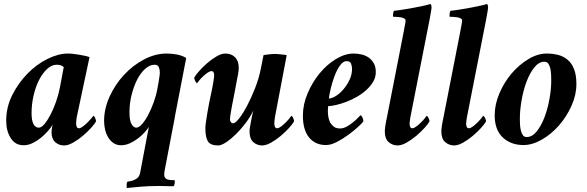

<svg xmlns="http://www.w3.org/2000/svg" viewBox="-20 -720 2937 961"><path d="M264 -396Q239 -396 216 -375Q193 -354 175.5 -319.5Q158 -285 148 -241.5Q138 -198 138 -153Q138 -117 147.5 -99Q157 -81 174 -81Q187 -81 202 -98.5Q217 -116 232 -144.5Q247 -173 260 -209.5Q273 -246 280 -283L299 -384Q294 -390 284.5 -393Q275 -396 264 -396ZM320 -452Q334 -452 349.5 -450Q365 -448 380 -445.5Q395 -443 408 -440Q421 -437 428 -434L364 -133Q363 -130 362 -117Q361 -104 361 -100Q361 -93 364 -85.5Q367 -78 375 -78Q383 -78 395 -87Q407 -96 418 -107Q429 -118 437.5 -128Q446 -138 447 -140Q452 -140 456.5 -129Q461 -118 461 -113Q455 -101 436.5 -80.5Q418 -60 395 -40.5Q372 -21 346.5 -6.5Q321 8 301 8Q275 8 256.5 -8.5Q238 -25 238 -58Q238 -66 240 -79Q242 -92 244 -97Q236 -83 220.5 -65Q205 -47 185.5 -31Q166 -15 143.5 -4Q121 7 98 7Q56 7 33.5 -29Q11 -65 11 -116Q11 -184 41.5 -244.5Q72 -305 117.5 -351.5Q163 -398 217.5 -425Q272 -452 320 -452Z M779 -343Q780 -347 780 -357Q780 -371 775 -383.5Q770 -396 754 -396Q729 -396 706 -375Q683 -354 666 -320.5Q649 -287 638.5 -244.5Q628 -202 628 -158Q628 -116 638.5 -98.5Q649 -81 662 -81Q675 -81 691 -99Q707 -117 722 -145.5Q737 -174 749.5 -208.5Q762 -243 768 -277Q772 -297 774 -310Q776 -323 779 -343ZM849 212Q844 212 832.5 212Q821 212 808 211.5Q795 211 784 211Q773 211 768 211Q724 211 683.5 214.5Q643 218 615 221Q614 220 614 215Q614 210 614 204Q614 198 615.5 193.5Q617 189 619 189Q641 187 659 177Q677 167 681 147L725 -85Q717 -72 702.5 -56Q688 -40 669 -26Q650 -12 629 -2.5Q608 7 586 7Q564 7 548 -4Q532 -15 521.5 -32.5Q511 -50 506 -71.5Q501 -93 501 -115Q501 -176 528.5 -236.5Q556 -297 600.5 -345Q645 -393 701 -422.5Q757 -452 814 -452Q840 -452 866 -447Q892 -442 912 -430L856 -140Q856 -139 854 -127Q852 -115 848 -95.5Q844 -76 839.5 -52Q835 -28 830 -2Q818 58 804 134Q803 139 802.5 144.5Q802 150 802 155Q802 167 811 174.5Q820 182 853 182Q855 182 855 186Q855 190 854.5 195.5Q854 201 852.5 206Q851 211 849 212Z M1229 -63Q1229 -71 1231.5 -85.5Q1234 -100 1237 -116Q1240 -132 1243 -146.5Q1246 -161 1248 -167Q1234 -137 1210.5 -105.5Q1187 -74 1161.5 -49Q1136 -24 1112 -8Q1088 8 1072 8Q1034 8 1021 -12Q1008 -32 1008 -78Q1008 -90 1010.5 -107.5Q1013 -125 1016 -143.5Q1019 -162 1022 -178.5Q1025 -195 1027 -205Q1033 -236 1038 -258Q1043 -280 1048 -311Q1049 -314 1050.5 -327Q1052 -340 1052 -344Q1052 -351 1049 -357.5Q1046 -364 1038 -364Q1030 -364 1018 -355.5Q1006 -347 995 -336.5Q984 -326 976 -316Q968 -306 967 -304Q962 -304 957 -315Q952 -326 952 -331Q958 -343 976 -363.5Q994 -384 1016.5 -403.5Q1039 -423 1063.5 -437.5Q1088 -452 1108 -452Q1138 -452 1156.5 -433.5Q1175 -415 1175 -380Q1175 -369 1171.5 -348.5Q1168 -328 1166 -320Q1165 -315 1161.5 -296Q1158 -277 1154 -256Q1149 -230 1143 -200Q1142 -196 1140 -184.5Q1138 -173 1136 -161Q1134 -149 1132.5 -138.5Q1131 -128 1131 -124Q1131 -116 1135 -109.5Q1139 -103 1147 -103Q1158 -103 1177.5 -128Q1197 -153 1217.5 -192Q1238 -231 1257 -279.5Q1276 -328 1285 -374Q1286 -379 1288 -388.5Q1290 -398 1292 -408.5Q1294 -419 1296 -429Q1298 -439 1299 -444Q1303 -445 1310.5 -446Q1318 -447 1326.5 -448Q1335 -449 1343 -449.5Q1351 -450 1355 -450Q1359 -450 1367.5 -449.5Q1376 -449 1385 -448Q1394 -447 1402.5 -446Q1411 -445 1415 -444L1356 -133Q1355 -129 1354 -116.5Q1353 -104 1353 -100Q1353 -93 1356 -85.5Q1359 -78 1367 -78Q1375 -78 1387 -87Q1399 -96 1410 -107Q1421 -118 1429 -128Q1437 -138 1438 -140Q1443 -140 1447.5 -129Q1452 -118 1452 -113Q1446 -101 1427.5 -80.5Q1409 -60 1386 -40.5Q1363 -21 1337.5 -6.5Q1312 8 1292 8Q1267 8 1248 -8.5Q1229 -25 1229 -63Z M1626 -227Q1641 -227 1661 -239.5Q1681 -252 1699 -273Q1717 -294 1729.5 -320.5Q1742 -347 1742 -375Q1742 -389 1737 -401.5Q1732 -414 1715 -414Q1697 -414 1681.5 -392Q1666 -370 1654.5 -339.5Q1643 -309 1635.5 -277.5Q1628 -246 1626 -227ZM1750 -452Q1769 -452 1789 -447.5Q1809 -443 1825 -432Q1841 -421 1851 -403Q1861 -385 1861 -359Q1861 -333 1847.5 -310.5Q1834 -288 1813 -269Q1792 -250 1765.5 -235Q1739 -220 1712.5 -210Q1686 -200 1662 -194.5Q1638 -189 1623 -189Q1622 -187 1621.5 -177.5Q1621 -168 1621 -164Q1621 -150 1623.5 -134.5Q1626 -119 1633 -106.5Q1640 -94 1651.5 -85.5Q1663 -77 1682 -77Q1699 -77 1716.5 -87Q1734 -97 1748.5 -109Q1763 -121 1773 -131.5Q1783 -142 1784 -143Q1787 -143 1790 -139Q1793 -135 1795 -130Q1797 -125 1798 -120Q1799 -115 1799 -113Q1794 -105 1773 -85.5Q1752 -66 1724 -45.5Q1696 -25 1666 -9.5Q1636 6 1612 6Q1558 6 1527 -32Q1496 -70 1496 -141Q1496 -197 1519.5 -252.5Q1543 -308 1579.5 -352.5Q1616 -397 1661.5 -424.5Q1707 -452 1750 -452Z M2001 -563Q2003 -577 2006.5 -593Q2010 -609 2010 -617Q2010 -624 2002.5 -628Q1995 -632 1985 -633.5Q1975 -635 1964.5 -635.5Q1954 -636 1948 -636Q1946 -639 1947.5 -651Q1949 -663 1952 -666Q1973 -668 2000.5 -672.5Q2028 -677 2055 -682Q2082 -687 2104 -692Q2126 -697 2134 -700Q2138 -698 2139 -692Q2140 -686 2140 -681Q2140 -678 2138.5 -669.5Q2137 -661 2135 -649.5Q2133 -638 2131 -626.5Q2129 -615 2127 -606L2034 -133Q2033 -128 2031.5 -116Q2030 -104 2030 -100Q2030 -93 2033 -85.5Q2036 -78 2044 -78Q2052 -78 2064 -87Q2076 -96 2087 -107Q2098 -118 2106 -128Q2114 -138 2115 -140Q2120 -140 2125 -129Q2130 -118 2130 -113Q2124 -101 2105.5 -80.5Q2087 -60 2064 -40.5Q2041 -21 2015.5 -6.5Q1990 8 1970 8Q1945 8 1925.5 -8.5Q1906 -25 1906 -63Q1906 -68 1907 -77Q1908 -86 1909.5 -95.5Q1911 -105 1912.5 -113Q1914 -121 1915 -124Z M2284 -563Q2286 -577 2289.5 -593Q2293 -609 2293 -617Q2293 -624 2285.5 -628Q2278 -632 2268 -633.5Q2258 -635 2247.5 -635.5Q2237 -636 2231 -636Q2229 -639 2230.5 -651Q2232 -663 2235 -666Q2256 -668 2283.5 -672.5Q2311 -677 2338 -682Q2365 -687 2387 -692Q2409 -697 2417 -700Q2421 -698 2422 -692Q2423 -686 2423 -681Q2423 -678 2421.5 -669.5Q2420 -661 2418 -649.5Q2416 -638 2414 -626.5Q2412 -615 2410 -606L2317 -133Q2316 -128 2314.5 -116Q2313 -104 2313 -100Q2313 -93 2316 -85.5Q2319 -78 2327 -78Q2335 -78 2347 -87Q2359 -96 2370 -107Q2381 -118 2389 -128Q2397 -138 2398 -140Q2403 -140 2408 -129Q2413 -118 2413 -113Q2407 -101 2388.5 -80.5Q2370 -60 2347 -40.5Q2324 -21 2298.5 -6.5Q2273 8 2253 8Q2228 8 2208.5 -8.5Q2189 -25 2189 -63Q2189 -68 2190 -77Q2191 -86 2192.5 -95.5Q2194 -105 2195.5 -113Q2197 -121 2198 -124Z M2705 -411Q2677 -411 2654 -382Q2631 -353 2615 -310Q2599 -267 2590.5 -217.5Q2582 -168 2582 -126Q2582 -117 2582.5 -101.5Q2583 -86 2586 -71Q2589 -56 2596 -45Q2603 -34 2616 -34Q2644 -34 2667 -63Q2690 -92 2706 -135Q2722 -178 2730.5 -226.5Q2739 -275 2739 -314Q2739 -326 2738.5 -343Q2738 -360 2735 -375Q2732 -390 2725 -400.5Q2718 -411 2705 -411ZM2716 -452Q2747 -452 2774 -445Q2801 -438 2821.5 -420.5Q2842 -403 2853.5 -373.5Q2865 -344 2865 -299Q2865 -245 2840.5 -190.5Q2816 -136 2778 -92.5Q2740 -49 2692.5 -21.5Q2645 6 2600 6Q2537 6 2496.5 -32Q2456 -70 2456 -143Q2456 -197 2479.5 -252.5Q2503 -308 2540.5 -352Q2578 -396 2624.5 -424Q2671 -452 2716 -452Z"/></svg>

Font: Vermiglione
Style: Bold Italic
Weight: 700
Italic angle: -11°
Version: Version 1.000